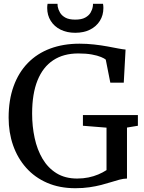

<svg xmlns="http://www.w3.org/2000/svg" viewBox="-20 -982 760 1013"><path d="M377.5 11Q294 11 228.5 -17.5Q163 -46 117.8 -97Q72.5 -148 49 -215.5Q25.5 -283 25.5 -361Q25.5 -454.5 51.8 -527Q78 -599.5 127 -649.8Q176 -700 245 -725.8Q314 -751.5 399.5 -751.5Q439 -751.5 476.8 -747.2Q514.5 -743 547 -737Q579.5 -731 604.2 -726.2Q629 -721.5 642.5 -720.5L633 -546H562L538 -667.5Q531.5 -673.5 513 -681.2Q494.5 -689 464.5 -694.5Q434.5 -700 393 -700Q315 -700 260.8 -664.2Q206.5 -628.5 178 -558Q149.5 -487.5 149.5 -382.5Q149.5 -315.5 162.8 -254Q176 -192.5 204.5 -144.2Q233 -96 278.2 -68Q323.5 -40 387 -40Q419 -40 446.8 -45.8Q474.5 -51.5 498.2 -61.5Q522 -71.5 542 -84.5V-308.5L417.5 -318.5V-375H707.5V-318.5L650 -309V-40Q630.5 -39.5 610 -34Q589.5 -28.5 565.8 -21Q542 -13.5 514 -6.2Q486 1 452 6Q418 11 377.5 11ZM377 -809Q333 -809 299.8 -825.5Q266.5 -842 247.8 -871.8Q229 -901.5 229 -940Q229 -945.5 229.5 -951.2Q230 -957 231 -962H283.5Q283.5 -959.5 283.8 -955.5Q284 -951.5 284.5 -947Q287.5 -931 296.8 -915.2Q306 -899.5 325 -889Q344 -878.5 377 -878.5Q410 -878.5 429.2 -889Q448.5 -899.5 457.8 -915.2Q467 -931 469.5 -947Q470.5 -951.5 470.5 -955.5Q470.5 -959.5 470.5 -962H523.5Q524.5 -957 525 -951.2Q525.5 -945.5 525.5 -940Q525.5 -901.5 506.8 -871.8Q488 -842 454.8 -825.5Q421.5 -809 377 -809Z"/></svg>

Font: Merriweather 28pt
Style: Regular
Weight: 400
Version: Version 2.100